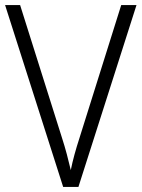

<svg xmlns="http://www.w3.org/2000/svg" viewBox="-20 -800 556 754"><path d="M516 -780 288 -66H228L0 -780H59L223 -260Q234 -226 242.5 -194Q251 -162 258 -132Q264 -162 272.5 -193Q281 -224 293 -261L456 -780Z"/></svg>

Font: Noto Sans Malayalam UI SemiCondensed Light
Style: Regular
Weight: 300
Width: 4
Designer: Jelle Bosma - Monotype Design Team
Foundry: Monotype Imaging Inc.
Version: Version 2.104; ttfautohint (v1.8.4.7-5d5b)